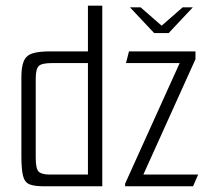

<svg xmlns="http://www.w3.org/2000/svg" viewBox="-20 -649 729 669"><path d="M432.8 -623.5H469.9L543.2 -559.5L616.4 -623.5H651.9L567.7 -533.8H517.1ZM131.4 0Q99.6 0 82.9 -6.7Q66.2 -13.4 60.3 -36Q54.5 -58.7 54.5 -106.1V-379.4Q54.5 -416.1 62.8 -435.8Q71 -455.5 92.7 -462.8Q114.5 -470 156 -470H286.4V-629.3H336.4V0ZM286.4 -40.8V-429.2H160.8Q125.8 -429.2 115.2 -419.2Q104.5 -409.1 104.5 -374.3V-98.8Q104.5 -60.8 114.9 -50.8Q125.2 -40.8 152.8 -40.8ZM415.9 -9 606 -429.2H419L429.4 -470H661.1V-442.8L479.5 -40.8H670.5L652.6 0H415.9Z"/></svg>

Font: Smooch Sans Thin
Style: Regular
Weight: 100
Designer: Robert E. Leuschke
Foundry: Robert E. Leuschke
Version: Version 1.010